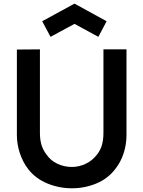

<svg xmlns="http://www.w3.org/2000/svg" viewBox="-20 -1022 790 1058"><path d="M258.5 -819 212.5 -905 390.5 -1002 567.5 -905 522 -819 390.5 -890.5ZM677 -278Q677 -225.5 661 -176.5Q645 -127.5 613.5 -88.5Q573.5 -37 511 -11Q447.5 15.5 376 15.5Q305.5 15.5 241 -11Q177 -37.5 136.5 -88.5Q107 -126 89.5 -177.5Q73 -227.5 73 -278V-749L200 -750V-289.5Q200 -253.5 208.2 -224.8Q216.5 -196 236.5 -170Q259 -137 296.5 -119.5Q334 -102 376 -102Q415.5 -102 452.2 -119.5Q489 -137 514.5 -170Q534.5 -196 542.2 -224.5Q550 -253 550 -289.5V-750H677Z"/></svg>

Font: Russisch Sans
Style: Bold
Weight: 700
Designer: Michael Sharanda (font) & Cristiano Sobral (main changes)
Foundry: Michael Sharanda
Version: Version 2.00;September 8, 2020;FontCreator 13.0.0.2681 64-bi